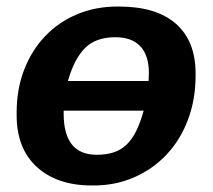

<svg xmlns="http://www.w3.org/2000/svg" viewBox="-20 -558 651 588"><path d="M579 -327Q579 -253 555.5 -191Q532 -129 490 -84.5Q448 -40 391 -15Q334 10 267 10H261Q155 10 93 -46.5Q31 -103 31 -205V-214Q31 -285 54 -344.5Q77 -404 118 -447Q159 -490 215.5 -514Q272 -538 340 -538H344Q459 -538 519 -485Q579 -432 579 -333ZM276 -84Q306 -84 328.5 -91.5Q351 -99 368 -115.5Q385 -132 397.5 -157.5Q410 -183 420 -219H175V-210Q175 -84 276 -84ZM436 -334Q436 -388 410 -416Q384 -444 333 -444Q273 -444 240 -410.5Q207 -377 188 -310H435Z"/></svg>

Font: Libra Sans Modern
Style: Bold Italic
Weight: 700
Italic angle: -12°
Foundry: Stefan Peev, Context Ltd
Version: Version 1.000